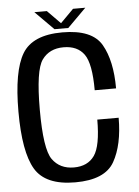

<svg xmlns="http://www.w3.org/2000/svg" viewBox="-55 -826 630 873"><g transform="rotate(-5 260.0 -389.5)"><path d="M253.5 4Q389 4 432 -72Q475 -148 475 -271.5H377.5Q377.5 -151.5 346.8 -107.8Q316 -64 253 -64Q189 -64 155 -111.5Q121 -159 121 -339Q121 -519 154.8 -565.8Q188.5 -612.5 253 -612.5Q316.5 -612.5 347 -569.8Q377.5 -527 377.5 -405.5H475Q475 -532 432.2 -606.2Q389.5 -680.5 253.5 -680.5Q117.5 -680.5 70.5 -602Q23.5 -523.5 23.5 -339Q23.5 -154.5 70.5 -75.2Q117.5 4 253.5 4ZM219.5 -698H282.5L367.5 -783H311.5L251.5 -722.5L192 -783H135Z"/></g></svg>

Font: Anybody SemiCondensed
Style: Regular
Weight: 400
Width: 4
Version: Version 1.113;gftools[0.9.25]